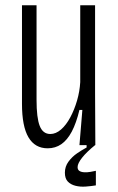

<svg xmlns="http://www.w3.org/2000/svg" viewBox="-20 -548 446 725"><path d="M160 12Q112 12 87.5 -29.5Q63 -71 63 -156V-528H118V-171Q118 -103 130 -72.5Q142 -42 170 -42Q191 -42 210.5 -59Q230 -76 245.5 -105Q261 -134 271 -168.5Q281 -203 283 -238V-528H339V-199L340 0H280L291 -133H280Q268 -83 251 -51Q234 -19 211.5 -3.5Q189 12 160 12ZM342 152Q324 155 303.5 156.5Q283 158 265 153.5Q247 149 236 137.5Q225 126 225 104Q225 81 238.5 62.5Q252 44 271 31Q290 18 307 9V-4H339V0Q307 26 290 47.5Q273 69 273 83Q273 93 280 97.5Q287 102 298.5 102.5Q310 103 321.5 101Q333 99 342 97Z"/></svg>

Font: Bricolage Grotesque 24pt Condensed ExtraLight
Style: Regular
Weight: 250
Width: 3
Designer: Mathieu Triay
Foundry: Atelier Triay
Version: Version 1.001;gftools[0.9.33.dev8+g029e19f]